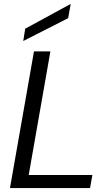

<svg xmlns="http://www.w3.org/2000/svg" viewBox="-20 -963 566 983"><path d="M31 0 154 -700H238L127 -67H453L441 0ZM99 -753 109 -816 342 -943 329 -870Z"/></svg>

Font: DM Sans 24pt
Style: Italic
Weight: 400
Italic angle: -10°
Designer: Colophon Foundry, Jonny Pinhorn
Foundry: Colophon Foundry
Version: Version 4.004;gftools[0.9.30]